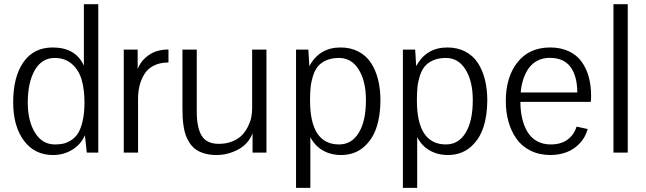

<svg xmlns="http://www.w3.org/2000/svg" viewBox="-20 -740 3134 931"><path d="M43.9 -244.1Q43.9 -367.7 93.8 -438.7Q143.6 -509.8 235.4 -509.8Q347.2 -509.8 386.7 -421.4V-719.7H456.5V0H400.9L391.6 -84Q372.6 -40 330.8 -14.2Q289.1 11.7 237.3 11.7Q147.5 11.7 95.7 -58.3Q43.9 -128.4 43.9 -244.1ZM246.1 -39.6Q268.1 -39.6 285.6 -43.2Q303.2 -46.9 323.7 -59.3Q344.2 -71.8 357.9 -93Q371.6 -114.3 380.6 -152.8Q389.6 -191.4 389.6 -243.7Q389.6 -307.1 375.7 -354Q361.8 -400.9 328.6 -429.9Q295.4 -459 245.1 -459Q183.1 -459 148.9 -400.1Q114.7 -341.3 114.7 -242.2Q114.7 -153.3 149.9 -96.4Q185.1 -39.6 246.1 -39.6Z M647.5 -499.5V-405.8Q661.1 -439.5 687 -461.7Q712.9 -483.9 740 -491.9Q767.1 -500 796.9 -500V-437Q756.3 -437 726.8 -422.4Q697.3 -407.7 680.9 -381.8Q664.6 -356 657 -325.7Q649.4 -295.4 649.4 -259.8V0H580.1V-499.5Z M1202.6 -212.9V-499.5H1272V0H1204.6V-93.8Q1185.1 -42 1135 -15.1Q1085 11.7 1029.3 11.7Q997.6 11.7 971.9 4.2Q946.3 -3.4 929.4 -15.4Q912.6 -27.3 900.1 -46.1Q887.7 -64.9 881.1 -83Q874.5 -101.1 870.6 -125.7Q866.7 -150.4 865.7 -169.2Q864.7 -188 864.7 -212.9V-499.5H934.1V-198.2Q934.1 -121.1 958 -81.8Q981.9 -42.5 1041.5 -42.5Q1078.1 -42.5 1107.4 -54.7Q1136.7 -66.9 1154.1 -85.2Q1171.4 -103.5 1182.9 -127.2Q1194.3 -150.9 1198.5 -172.1Q1202.6 -193.4 1202.6 -212.9Z M1754.4 -254.4Q1754.4 -152.8 1719.7 -96.2Q1685.1 -39.6 1624.5 -39.6Q1483.4 -39.6 1483.4 -253.4Q1483.4 -289.1 1486.1 -316.2Q1488.8 -343.3 1497.6 -371.3Q1506.3 -399.4 1521.2 -417.7Q1536.1 -436 1562.3 -447.5Q1588.4 -459 1624 -459Q1684.6 -459 1719.5 -402.6Q1754.4 -346.2 1754.4 -254.4ZM1475.1 -499.5H1415.5V170.9H1484.9V-10.3V-75.2Q1506.3 -33.2 1545.2 -10.7Q1584 11.7 1634.8 11.7Q1697.8 11.2 1741.2 -24.9Q1784.7 -61 1804.7 -119.4Q1824.7 -177.7 1824.7 -253.9Q1824.7 -308.6 1813.2 -354.2Q1801.8 -399.9 1778.8 -435.1Q1755.9 -470.2 1718 -490Q1680.2 -509.8 1631.3 -509.8Q1528.3 -509.8 1480 -418.9Z M2272.5 -254.4Q2272.5 -152.8 2237.8 -96.2Q2203.1 -39.6 2142.6 -39.6Q2001.5 -39.6 2001.5 -253.4Q2001.5 -289.1 2004.2 -316.2Q2006.8 -343.3 2015.6 -371.3Q2024.4 -399.4 2039.3 -417.7Q2054.2 -436 2080.3 -447.5Q2106.4 -459 2142.1 -459Q2202.6 -459 2237.5 -402.6Q2272.5 -346.2 2272.5 -254.4ZM1993.2 -499.5H1933.6V170.9H2002.9V-10.3V-75.2Q2024.4 -33.2 2063.2 -10.7Q2102.1 11.7 2152.8 11.7Q2215.8 11.2 2259.3 -24.9Q2302.7 -61 2322.8 -119.4Q2342.8 -177.7 2342.8 -253.9Q2342.8 -308.6 2331.3 -354.2Q2319.8 -399.9 2296.9 -435.1Q2273.9 -470.2 2236.1 -490Q2198.2 -509.8 2149.4 -509.8Q2046.4 -509.8 1998 -418.9Z M2647.5 -509.8Q2698.2 -509.8 2737.1 -491.9Q2775.9 -474.1 2799.3 -442.1Q2822.8 -410.2 2834.5 -368.2Q2846.2 -326.2 2846.2 -275.4Q2846.2 -258.8 2844.7 -246.1H2503.4Q2503.4 -203.6 2511.7 -167.2Q2520 -130.9 2536.9 -101.8Q2553.7 -72.8 2582.8 -56.2Q2611.8 -39.6 2649.9 -39.6Q2699.2 -39.6 2731 -62.3Q2762.7 -85 2775.9 -126L2829.6 -114.3Q2818.4 -72.8 2790 -43.7Q2761.7 -14.6 2726.6 -1.7Q2691.4 11.2 2651.9 11.7H2649.9Q2594.7 11.7 2552 -9.8Q2509.3 -31.2 2483.6 -68.1Q2458 -105 2445.3 -151.1Q2432.6 -197.3 2432.6 -250Q2432.6 -366.7 2489.5 -438.2Q2546.4 -509.8 2647.5 -509.8ZM2779.3 -291.5Q2778.8 -371.6 2746.1 -415.5Q2713.4 -459.5 2645.5 -459.5Q2612.8 -459.5 2586.9 -446.3Q2561 -433.1 2544.2 -409.7Q2527.3 -386.2 2517.6 -356.4Q2507.8 -326.7 2504.9 -291.5Z M2954.6 0V-719.7H3023.9V0Z"/></svg>

Font: Pontano Sans
Style: Regular
Weight: 400
Foundry: vernon adams
Version: 1.0